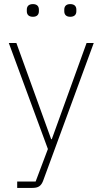

<svg xmlns="http://www.w3.org/2000/svg" viewBox="-20 -718 502 938"><path d="M141 -636C162 -636 170 -648 170 -663V-671C170 -686 162 -698 141 -698C119 -698 111 -686 111 -671V-663C111 -648 119 -636 141 -636ZM323 -636C345 -636 353 -648 353 -663V-671C353 -686 345 -698 323 -698C302 -698 294 -686 294 -671V-663C294 -648 302 -636 323 -636ZM233 -38H230L60 -508H23L214 10L154 169H64V200H138C167 200 180 191 190 167L438 -508H403Z"/></svg>

Font: IBM Plex Thai ExtraLight
Style: Regular
Weight: 200
Designer: Mike Abbink, Paul van der Laan, Pieter van Rosmalen, Ben Mitchell, Mark Frömberg
Foundry: Bold Monday
Version: Version 1.0